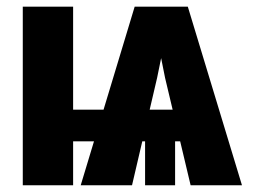

<svg xmlns="http://www.w3.org/2000/svg" viewBox="-20 -548 749 568"><path d="M384.8 -223.6V-129.9H77.6V-223.6ZM444.8 -317.9 370.6 0H218.8L378.4 -528.3H487.8ZM543.9 0 468.3 -317.9 426.3 -528.3H535.6L695.8 0ZM622.1 -223.6V-129.9H294.4V-223.6ZM498 -174.8V0H409.2V-174.8ZM196.3 -528.3V0H47.4V-528.3Z"/></svg>

Font: Roboto Condensed ExtraBold
Style: Regular
Weight: 800
Designer: Christian Robertson
Foundry: Google
Version: Version 3.008; 2023